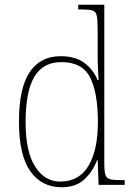

<svg xmlns="http://www.w3.org/2000/svg" viewBox="-20 -780 562 810"><path d="M240 10Q156 10 108 -57.5Q60 -125 60 -267Q60 -408 105 -475.5Q150 -543 236 -543Q296 -543 334 -516Q372 -489 392 -442H396Q394 -469 393 -494.5Q392 -520 392 -543V-660Q392 -698 388 -714.5Q384 -731 370.5 -735.5Q357 -740 327 -740H310V-760H420V-91Q420 -58 424.5 -43Q429 -28 444 -24Q459 -20 492 -20H506V0H396L392 -105H390Q370 -54 334.5 -22Q299 10 240 10ZM236 -14Q315 -15 354 -81.5Q393 -148 393 -265Q393 -389 360 -453.5Q327 -518 239 -518Q161 -518 124.5 -455.5Q88 -393 88 -264Q88 -139 129 -76Q170 -13 236 -14Z"/></svg>

Font: Noto Serif Georgian SemiCondensed Thin
Style: Regular
Weight: 100
Width: 4
Designer: Monotype Design Team, Akaki Razmadze
Foundry: Google LLC
Version: Version 2.003; ttfautohint (v1.8.4.7-5d5b)